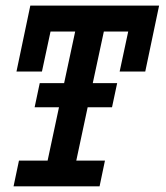

<svg xmlns="http://www.w3.org/2000/svg" viewBox="-20 -657 586 677"><path d="M375 -278.8H289.1L249 -90.8H350.1L331.1 0H27.8L46.9 -90.8H147.9L188 -278.8H102.1L120.1 -363.8H206.1L245.1 -545.9H158.2L127.9 -404.8H38.1L86.9 -637.2H541L492.2 -404.8H401.9L432.1 -545.9H346.2L307.1 -363.8H393.1Z"/></svg>

Font: Anonymous Pro
Style: Bold Italic
Weight: 700
Italic angle: -12°
Monospace: yes
Designer: Mark Simonson
Version: Version 1.003